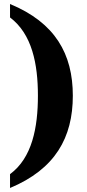

<svg xmlns="http://www.w3.org/2000/svg" viewBox="-20 -795 436 957"><path d="M30 73V142C255 48 343 -109 343 -318C343 -526 255 -682 30 -775V-708C140 -625 169 -476 169 -318C169 -159 140 -8 30 73Z"/></svg>

Font: Noto Serif Lao SemiCondensed ExtraBold
Style: Regular
Weight: 800
Width: 4
Designer: Monotype Design Team
Foundry: Monotype Imaging Inc.
Version: Version 2.003